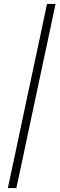

<svg xmlns="http://www.w3.org/2000/svg" viewBox="-20 -805 304 980"><path d="M20 155Q39 67 56 -13Q73 -93 90 -174L150 -456Q167.5 -537 184.5 -617.2Q201.5 -697.5 220 -785H263.5Q245 -697.5 228 -617.2Q211 -537 193.5 -456L133.5 -174Q116.5 -93 99.5 -13Q82.5 67 63.5 155Z"/></svg>

Font: Commissioner ExtraLight
Style: Italic
Weight: 200
Italic angle: -12°
Designer: Kostas Bartsokas
Foundry: Kostas Bartsokas
Version: Version 1.000; ttfautohint (v1.8.3)